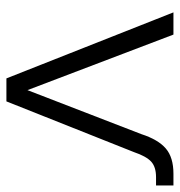

<svg xmlns="http://www.w3.org/2000/svg" viewBox="-1 -560 561 599"><g transform="rotate(90 279.5 -260.5)"><path d="M224.6 0 18.6 -521.1H87.9L261.2 -65.7L398.5 -421.1Q415.5 -473.5 443.3 -497.3Q471.1 -521.1 522 -521.1H558.6V-466.8H532.6Q500.7 -466.8 484.1 -451.5Q467.5 -436.1 454.6 -398L296.3 0Z"/></g></svg>

Font: Raleway Thin
Style: Regular
Weight: 100
Designer: Matt McInerney, Pablo Impallari, Rodrigo Fuenzalida
Foundry: Matt McInerney, Pablo Impallari, Rodrigo Fuenzalida
Version: Version 4.026